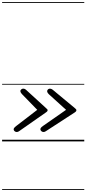

<svg xmlns="http://www.w3.org/2000/svg" viewBox="-25 -1349 824 1832"><path d="M413.5 -276.5 156 -96.5Q145.5 -89.5 135.2 -89.5Q125 -89.5 117.5 -94.8Q110 -100 106.5 -108Q103 -118 108.8 -126.5Q114.5 -135 132 -148.5L330.5 -301L187 -448.5Q176 -460 171.2 -470.8Q166.5 -481.5 173.5 -491Q179 -498.5 187.2 -501.5Q195.5 -504.5 205.2 -502.2Q215 -500 224.5 -491L410.5 -321Q420.5 -311.5 425.5 -306.5Q430.5 -301.5 429.5 -297Q428.5 -289 423 -284Q417.5 -279 413.5 -276.5ZM688.5 -276.5 411.5 -96.5Q400 -89 389.5 -89.5Q379 -90 371.8 -95.8Q364.5 -101.5 361.5 -109Q358.5 -117.5 363.2 -126.5Q368 -135.5 387 -148.5L605.5 -301L442.5 -448.5Q430 -460 426 -471.2Q422 -482.5 429.5 -492Q435 -499.5 443 -501.8Q451 -504 460.8 -501.5Q470.5 -499 480 -491L685 -321Q693.5 -314 699 -308.2Q704.5 -302.5 704 -297Q703 -289 697.8 -284Q692.5 -279 688.5 -276.5ZM413.5 -276.5 156 -96.5Q145.5 -89.5 135.2 -89.5Q125 -89.5 117.5 -94.8Q110 -100 106.5 -108Q103 -118 108.8 -126.5Q114.5 -135 132 -148.5L330.5 -301L187 -448.5Q176 -460 171.2 -470.8Q166.5 -481.5 173.5 -491Q179 -498.5 187.2 -501.5Q195.5 -504.5 205.2 -502.2Q215 -500 224.5 -491L410.5 -321Q420.5 -311.5 425.5 -306.5Q430.5 -301.5 429.5 -297Q428.5 -289 423 -284Q417.5 -279 413.5 -276.5ZM688.5 -276.5 411.5 -96.5Q400 -89 389.5 -89.5Q379 -90 371.8 -95.8Q364.5 -101.5 361.5 -109Q358.5 -117.5 363.2 -126.5Q368 -135.5 387 -148.5L605.5 -301L442.5 -448.5Q430 -460 426 -471.2Q422 -482.5 429.5 -492Q435 -499.5 443 -501.8Q451 -504 460.8 -501.5Q470.5 -499 480 -491L685 -321Q693.5 -314 699 -308.2Q704.5 -302.5 704 -297Q703 -289 697.8 -284Q692.5 -279 688.5 -276.5ZM-5 455H779V463H-5ZM-5 -16H779V0H-5ZM-5 -549H779V-541H-5ZM-5 -1329H779V-1321H-5Z"/></svg>

Font: Edu SA Dotted Guide
Style: Regular
Weight: 400
Designer: Tina and Corey Anderson, Eben Sorkin, Mirko Velimirovic
Foundry: Google for Education
Version: Version 2.000